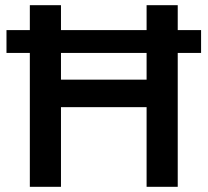

<svg xmlns="http://www.w3.org/2000/svg" viewBox="-20 -720 800 740"><path d="M5 -604H95V-700H215V-604H545V-700H665V-604H755V-516H665V0H545V-307H215V0H95V-516H5ZM545 -413V-516H215V-413Z"/></svg>

Font: Retni Sans
Style: Bold
Weight: 700
Designer: Vitaly Kuzmin
Foundry: ParaType Ltd.
Version: Version 1.00;March 2, 2019;FontCreator 11.5.0.2425 64-bit; t